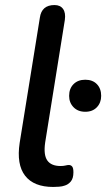

<svg xmlns="http://www.w3.org/2000/svg" viewBox="-20 -732 421 761"><path d="M191 9Q114 9 79.5 -35.5Q45 -80 58 -166L138 -662Q145 -712 196 -712Q219 -712 230 -696.5Q241 -681 237 -653L159 -167Q152 -118 167.5 -96Q183 -74 220 -74Q232 -74 239.5 -76Q247 -78 253 -78Q261 -78 266 -72Q271 -66 271 -49Q271 -25 260.5 -12.5Q250 0 235 4Q227 7 214 8Q201 9 191 9ZM318 -289Q289 -289 271.5 -307Q254 -325 254 -352Q254 -381 271.5 -398.5Q289 -416 318 -416Q347 -416 364 -398.5Q381 -381 381 -352Q381 -325 364 -307Q347 -289 318 -289Z"/></svg>

Font: Nunito SemiBold
Style: Italic
Weight: 600
Italic angle: -9°
Designer: Vernon Adams
Foundry: Vernon Adams
Version: Version 3.601; ttfautohint (v1.8.2.53-6de2)